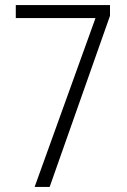

<svg xmlns="http://www.w3.org/2000/svg" viewBox="-20 -734 499 754"><path d="M116 0H175L412 -672V-714H42V-663H355Z"/></svg>

Font: Noto Sans Myanmar Condensed Light
Style: Regular
Weight: 300
Width: 3
Designer: Monotype Design Team
Foundry: Monotype Imaging Inc.
Version: Version 2.107